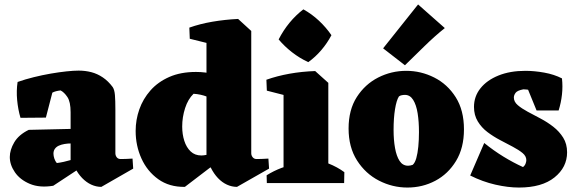

<svg xmlns="http://www.w3.org/2000/svg" viewBox="-20 -822 2588 862"><path d="M435 17Q412 17 390 7Q368 -3 349 -22.5Q330 -42 316 -70L297 -73V-318Q297 -365 282.5 -386.5Q268 -408 252 -416Q242 -415 232 -412.5Q222 -410 215 -406L186 -294L72 -293Q61 -330 57 -372.5Q53 -415 59 -454Q93 -466 131.5 -475.5Q170 -485 207.5 -491.5Q245 -498 278 -501.5Q311 -505 333 -505Q363 -505 390 -498Q417 -491 441.5 -474.5Q466 -458 486 -431Q494 -419 496 -395Q498 -371 498 -329V-134Q498 -124 504 -116Q510 -108 522 -108Q534 -108 545.5 -108.5Q557 -109 575 -110L578 -65ZM219 12Q158 22 114 3.5Q70 -15 47 -48.5Q24 -82 24 -117Q24 -149 44 -183Q64 -217 109 -239L331 -244V-178H299Q284 -178 269.5 -175.5Q255 -173 244 -168Q233 -163 226.5 -154Q220 -145 220 -132Q220 -122 224 -110Q228 -98 235 -90Q251 -92 266.5 -95.5Q282 -99 297.5 -103.5Q313 -108 325 -111L342 -69Z M810 17Q740 18 690.5 -17.5Q641 -53 615 -110.5Q589 -168 589 -234Q589 -284 605.5 -331Q622 -378 655.5 -416Q689 -454 740 -476.5Q791 -499 860 -499Q902 -499 942.5 -488.5Q983 -478 1026 -456L1004 -315Q986 -340 962 -358.5Q938 -377 909.5 -388Q881 -399 849 -401Q824 -377 811 -336.5Q798 -296 798 -254Q798 -219 807.5 -189.5Q817 -160 836 -142Q855 -124 884 -124Q904 -124 934 -134.5Q964 -145 996 -168L988 -119ZM1044 17Q1021 17 999 7Q977 -3 958.5 -22.5Q940 -42 926 -70L907 -73V-679L1049 -737L1108 -683V-134Q1108 -124 1114.5 -116Q1121 -108 1132 -108Q1144 -108 1155.5 -108.5Q1167 -109 1185 -110L1188 -65ZM832 -648 830 -698Q878 -715 933.5 -724.5Q989 -734 1049 -737L1044 -651L957 -617Z M1253 0V-445L1395 -503L1454 -450V0ZM1178 0 1177 -35Q1209 -55 1243.5 -68Q1278 -81 1309 -88L1301 0ZM1346 0 1379 -115Q1412 -105 1453.5 -88.5Q1495 -72 1526 -49L1525 0ZM1178 -415 1176 -464Q1224 -481 1279.5 -491Q1335 -501 1395 -503L1390 -417L1303 -383ZM1364 -543Q1325 -561 1291 -587.5Q1257 -614 1231 -645Q1252 -686 1280 -720Q1308 -754 1342 -780Q1380 -759 1412 -729Q1444 -699 1468 -664Q1449 -628 1422.5 -597Q1396 -566 1364 -543Z M1809 20Q1742 20 1681.5 -11Q1621 -42 1583 -101.5Q1545 -161 1545 -245Q1545 -329 1582 -386.5Q1619 -444 1678 -474Q1737 -504 1804 -504Q1870 -504 1929.5 -474Q1989 -444 2026 -385.5Q2063 -327 2063 -241Q2063 -158 2027.5 -99.5Q1992 -41 1934.5 -10.5Q1877 20 1809 20ZM1812 -78Q1822 -78 1833 -82Q1843 -91 1849 -112Q1855 -133 1858 -163.5Q1861 -194 1861 -229Q1861 -276 1855 -313.5Q1849 -351 1835 -373.5Q1821 -396 1798 -396Q1791 -396 1783.5 -394.5Q1776 -393 1771 -389Q1760 -372 1753.5 -332Q1747 -292 1747 -239Q1747 -194 1753.5 -157.5Q1760 -121 1774 -99.5Q1788 -78 1812 -78ZM1798 -529 1700 -605 1857 -802 1977 -696Q1932 -660 1886 -615Q1840 -570 1798 -529Z M2310 20Q2261 20 2204 7Q2147 -6 2091 -34L2154 -180Q2196 -146 2240 -119Q2284 -92 2328 -72Q2336 -78 2339.5 -87Q2343 -96 2343 -103Q2343 -121 2326 -135Q2309 -149 2282.5 -163Q2256 -177 2225.5 -193Q2195 -209 2168.5 -229Q2142 -249 2125 -277Q2108 -305 2108 -342Q2108 -389 2137 -425.5Q2166 -462 2218 -483Q2270 -504 2339 -504Q2379 -504 2423.5 -496Q2468 -488 2503 -470L2466 -379Q2436 -397 2398.5 -408.5Q2361 -420 2330 -421Q2303 -416 2295 -405.5Q2287 -395 2287 -384Q2287 -365 2304.5 -350Q2322 -335 2349 -320.5Q2376 -306 2406.5 -290Q2437 -274 2464 -253Q2491 -232 2508.5 -204Q2526 -176 2526 -138Q2526 -71 2469.5 -25.5Q2413 20 2310 20ZM2389 -326 2326 -480 2503 -470Q2507 -434 2503 -397.5Q2499 -361 2488 -326Z"/></svg>

Font: Eczar ExtraBold
Style: Regular
Weight: 800
Designer: Vaibhav Singh
Foundry: Rosetta Type Foundry
Version: Version 2.000